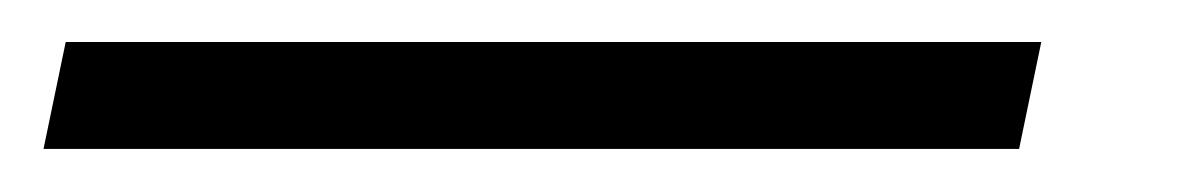

<svg xmlns="http://www.w3.org/2000/svg" viewBox="-56 54 558 90"><path d="M-35.6 123.8 -25.2 73.7H432.1L421.7 123.8Z"/></svg>

Font: Source Sans Variable
Style: Italic
Weight: 200
Italic angle: -11°
Designer: Paul D. Hunt
Foundry: Adobe Systems Incorporated
Version: Version 3.006;hotconv 1.0.111;makeotfexe 2.5.65597